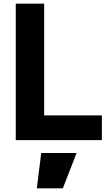

<svg xmlns="http://www.w3.org/2000/svg" viewBox="-20 -765 587 1048"><path d="M66 0H536V-135H221V-745H66ZM181 263H323L398 70H205Z"/></svg>

Font: Mluvka ExtraBold
Style: Regular
Weight: 800
Designer: Modified by Jiří Krblich, Original typeface by Gumpita Rahayu
Foundry: Gumpita Rahayu & Jiří Krblich
Version: Version 2.000;Glyphs 3.1.1 (3134)